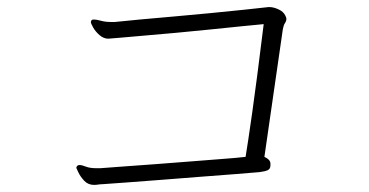

<svg xmlns="http://www.w3.org/2000/svg" viewBox="-20 -605 1040 541"><path d="M742 -139V-145Q741 -156 725 -163L777 -523Q779 -534 783 -540Q787 -546 787 -552Q787 -555 784 -561Q779 -572 765 -578.5Q751 -585 740 -585H736Q710 -582 667 -577.5Q624 -573 572.5 -568Q521 -563 469.5 -558.5Q418 -554 374 -550Q330 -546 303 -543H294Q277 -543 264.5 -546.5Q252 -550 245 -550Q241 -550 239 -549Q236 -546 236 -543Q236 -539 242.5 -527.5Q249 -516 260.5 -506Q272 -496 285 -496Q289 -496 316 -498.5Q343 -501 384.5 -504.5Q426 -508 475.5 -512.5Q525 -517 573 -522Q621 -527 661 -531Q701 -535 723 -537Q703 -374 690.5 -286.5Q678 -199 672 -163Q646 -160 605 -157Q564 -154 515.5 -150Q467 -146 418.5 -142.5Q370 -139 329 -136Q288 -133 262 -131H253Q233 -131 222 -135.5Q211 -140 204 -140Q200 -140 198 -138Q195 -135 195 -132Q195 -132 200.5 -120Q206 -108 217 -96Q228 -84 245 -84Q251 -84 257 -85Q263 -86 269 -86Q294 -88 338.5 -91Q383 -94 437.5 -98.5Q492 -103 546 -107Q600 -111 644 -114.5Q688 -118 711 -120Q727 -122 734.5 -125.5Q742 -129 742 -139Z"/></svg>

Font: Klee One
Style: Regular
Weight: 400
Designer: Fontworks Inc.
Foundry: Fontworks Inc.
Version: Version 1.100